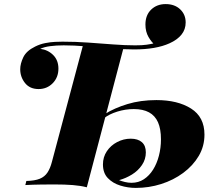

<svg xmlns="http://www.w3.org/2000/svg" viewBox="-20 -906 1051 940"><path d="M405 11Q374 3 336 0Q298 -3 245 -3Q219 -3 180 -2.5Q141 -2 104 0L109 -20Q151 -21 175 -31Q199 -41 212.5 -61.5Q226 -82 234 -113L387 -687L585 -673ZM740 -695V-685Q722 -699 707 -725Q692 -751 692 -786Q692 -832 720 -859Q748 -886 791 -886Q835 -886 862 -860.5Q889 -835 889 -796Q889 -762 868.5 -736.5Q848 -711 810 -694Q777 -679 733.5 -671.5Q690 -664 637 -664Q588 -664 526 -669Q464 -674 402.5 -679Q341 -684 292 -684Q255 -684 225.5 -680Q196 -676 177 -667Q215 -662 240.5 -636.5Q266 -611 266 -570Q266 -527 238 -498.5Q210 -470 169 -470Q126 -470 102.5 -499.5Q79 -529 79 -567Q79 -594 94 -625.5Q109 -657 152 -678Q176 -690 201.5 -695Q227 -700 249.5 -701Q272 -702 286 -702Q349 -702 412 -697.5Q475 -693 534 -688.5Q593 -684 642 -684Q677 -684 697.5 -687Q718 -690 740 -695ZM981 -247Q981 -190 953 -142.5Q925 -95 877 -59.5Q829 -24 769 -5Q709 14 645 14Q606 14 569 2.5Q532 -9 508 -34Q484 -59 484 -101Q484 -137 503 -165.5Q522 -194 553.5 -210.5Q585 -227 620 -227Q655 -227 674.5 -210Q694 -193 694 -160Q694 -126 675 -98Q656 -70 626 -51.5Q596 -33 563 -24Q575 -19 591.5 -15Q608 -11 624 -11Q658 -11 684.5 -28.5Q711 -46 729.5 -75.5Q748 -105 758 -143.5Q768 -182 768 -224Q768 -275 753.5 -307.5Q739 -340 709.5 -356Q680 -372 635 -372Q594 -372 554 -359.5Q514 -347 489 -327L494 -348Q540 -377 604 -396.5Q668 -416 746 -416Q850 -416 915.5 -374.5Q981 -333 981 -247Z"/></svg>

Font: Playfair Display Black
Style: Italic
Weight: 900
Italic angle: -14°
Designer: Claus Eggers Sørensen
Foundry: Claus Eggers Sørensen
Version: Version 1.203